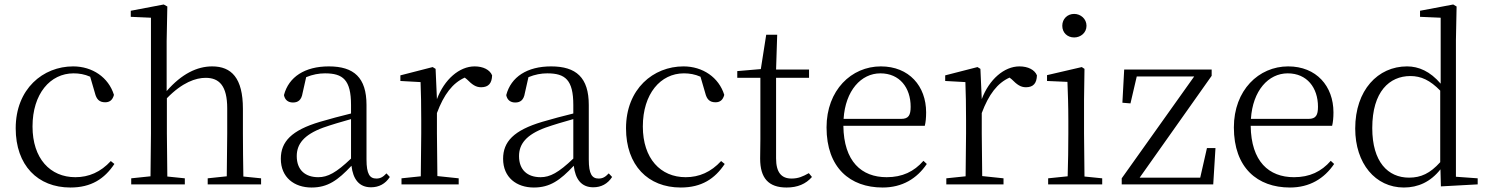

<svg xmlns="http://www.w3.org/2000/svg" viewBox="-20 -822 6634 856"><path d="M294 14C387 14 446 -25 490 -91L474 -104C429 -55 376 -32 316 -32C204 -32 125 -115 125 -258C125 -404 204 -495 308 -495C333 -495 357 -491 382 -480L403 -408C410 -379 423 -366 449 -366C469 -366 482 -376 488 -399C464 -477 392 -526 306 -526C172 -526 50 -426 50 -250C50 -85 148 14 294 14Z M990 0H1144V-27L1065 -35C1064 -90 1063 -172 1063 -227V-337C1063 -474 1012 -526 926 -526C859 -526 790 -493 723 -416V-639L726 -793L710 -802L563 -774V-747L653 -743V-227L651 -36L565 -27V0H804V-27L726 -35L724 -227V-384C793 -455 853 -475 897 -475C957 -475 993 -440 993 -339V-227L991 -36L906 -27V0Z M1634 13C1669 13 1698 -2 1718 -33L1703 -49C1687 -32 1675 -26 1658 -26C1629 -26 1614 -45 1614 -111V-354C1614 -476 1558 -526 1446 -526C1339 -526 1267 -479 1246 -398C1250 -377 1264 -365 1286 -365C1309 -365 1324 -376 1329 -407L1345 -478C1374 -490 1402 -495 1429 -495C1509 -495 1545 -466 1545 -354V-316C1500 -305 1451 -292 1407 -279C1279 -241 1232 -190 1232 -114C1232 -31 1292 14 1369 14C1441 14 1486 -18 1547 -83C1554 -23 1581 13 1634 13ZM1545 -115C1479 -52 1441 -32 1399 -32C1341 -32 1303 -64 1303 -126C1303 -179 1334 -221 1421 -253C1458 -266 1502 -279 1545 -291Z M1928 -318C1959 -401 1998 -452 2052 -476L2062 -468C2085 -445 2101 -433 2125 -433C2159 -433 2173 -452 2174 -486C2164 -511 2134 -526 2096 -526C2028 -526 1961 -468 1928 -380L1922 -515L1909 -523L1765 -486V-461L1855 -456C1857 -406 1858 -354 1858 -285V-227L1856 -36L1770 -27V0H2025V-27L1930 -37L1928 -227Z M2625 13C2660 13 2689 -2 2709 -33L2694 -49C2678 -32 2666 -26 2649 -26C2620 -26 2605 -45 2605 -111V-354C2605 -476 2549 -526 2437 -526C2330 -526 2258 -479 2237 -398C2241 -377 2255 -365 2277 -365C2300 -365 2315 -376 2320 -407L2336 -478C2365 -490 2393 -495 2420 -495C2500 -495 2536 -466 2536 -354V-316C2491 -305 2442 -292 2398 -279C2270 -241 2223 -190 2223 -114C2223 -31 2283 14 2360 14C2432 14 2477 -18 2538 -83C2545 -23 2572 13 2625 13ZM2536 -115C2470 -52 2432 -32 2390 -32C2332 -32 2294 -64 2294 -126C2294 -179 2325 -221 2412 -253C2449 -266 2493 -279 2536 -291Z M3015 14C3108 14 3167 -25 3211 -91L3195 -104C3150 -55 3097 -32 3037 -32C2925 -32 2846 -115 2846 -258C2846 -404 2925 -495 3029 -495C3054 -495 3078 -491 3103 -480L3124 -408C3131 -379 3144 -366 3170 -366C3190 -366 3203 -376 3209 -399C3185 -477 3113 -526 3027 -526C2893 -526 2771 -426 2771 -250C2771 -85 2869 14 3015 14Z M3487 14C3536 14 3573 -2 3600 -33L3586 -50C3559 -35 3539 -26 3509 -26C3464 -26 3440 -53 3440 -116V-475H3587V-512H3440L3445 -667H3396L3372 -514L3267 -505V-475H3370V-201C3370 -165 3369 -146 3369 -115C3369 -28 3406 14 3487 14Z M3915 14C4003 14 4068 -26 4112 -91L4097 -105C4055 -57 4003 -32 3933 -32C3821 -32 3742 -102 3740 -261H4103C4107 -277 4109 -297 4109 -321C4109 -438 4033 -526 3907 -526C3776 -526 3665 -420 3665 -254C3665 -74 3770 14 3915 14ZM3741 -292C3749 -418 3819 -495 3905 -495C3991 -495 4040 -431 4040 -346C4040 -309 4031 -292 3998 -292Z M4357 -318C4388 -401 4427 -452 4481 -476L4491 -468C4514 -445 4530 -433 4554 -433C4588 -433 4602 -452 4603 -486C4593 -511 4563 -526 4525 -526C4457 -526 4390 -468 4357 -380L4351 -515L4338 -523L4194 -486V-461L4284 -456C4286 -406 4287 -354 4287 -285V-227L4285 -36L4199 -27V0H4454V-27L4359 -37L4357 -227Z M4769 -655C4798 -655 4824 -676 4824 -707C4824 -738 4798 -760 4769 -760C4739 -760 4716 -738 4716 -707C4716 -676 4739 -655 4769 -655ZM4739 0H4894V-27L4815 -35L4813 -227V-378L4815 -515L4803 -523L4648 -487V-461L4739 -457C4741 -407 4743 -352 4743 -285V-227C4743 -173 4742 -91 4740 -36L4653 -27V0Z M4981 0H5389L5399 -162H5361L5331 -30H5061L5382 -484V-512H4992L4984 -364L5020 -361L5048 -481H5304L4981 -27Z M5731 14C5819 14 5884 -26 5928 -91L5913 -105C5871 -57 5819 -32 5749 -32C5637 -32 5558 -102 5556 -261H5919C5923 -277 5925 -297 5925 -321C5925 -438 5849 -526 5723 -526C5592 -526 5481 -420 5481 -254C5481 -74 5586 14 5731 14ZM5557 -292C5565 -418 5635 -495 5721 -495C5807 -495 5856 -431 5856 -346C5856 -309 5847 -292 5814 -292Z M6404 9 6568 0V-27L6471 -34V-643L6474 -793L6459 -802L6311 -774V-747L6403 -743V-449C6356 -504 6305 -526 6253 -526C6123 -526 6022 -420 6022 -249C6022 -93 6112 14 6239 14C6302 14 6358 -11 6402 -67ZM6401 -99C6356 -49 6315 -30 6262 -30C6168 -30 6098 -100 6098 -251C6098 -414 6175 -483 6268 -483C6316 -483 6356 -464 6401 -418Z"/></svg>

Font: Source Han Serif CN Light
Style: Regular
Weight: 300
Designer: Ryoko NISHIZUKA 西塚涼子 (kana & ideographs); Frank Grießhammer (Latin, Greek & Cyrillic); Wenlong ZHANG 张文龙 (bopomofo); San
Foundry: Adobe
Version: Version 2.003;hotconv 1.1.1;makeotfexe 2.6.0